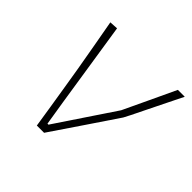

<svg xmlns="http://www.w3.org/2000/svg" viewBox="-131 -628 759 759"><g transform="rotate(45 249.0 -248.0)"><path d="M165.5 0Q158.5 -45 150.8 -94.2Q143 -143.5 136 -186L121.5 -274.5Q112 -329.5 102.2 -384.5Q92.5 -439.5 82.5 -494L118 -496Q130 -419 144.8 -323Q159.5 -227 173.5 -137.5L190 -35H195.5L358.5 -278.5Q383.5 -331 409 -385.5Q434.5 -440 460 -494H498.5Q484.5 -465.5 465.8 -427.8Q447 -390 429.2 -353.5Q411.5 -317 399 -292Q386.5 -267 384.5 -264Q340 -198 295.8 -132.5Q251.5 -67 206 0Z"/></g></svg>

Font: Commissioner Loud Thin
Style: Italic
Weight: 100
Italic angle: -12°
Designer: Kostas Bartsokas
Foundry: Kostas Bartsokas
Version: Version 1.000; ttfautohint (v1.8.3)